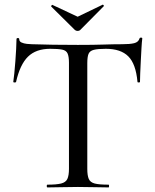

<svg xmlns="http://www.w3.org/2000/svg" viewBox="-20 -818 677 838"><path d="M199 -605Q137 -605 102 -570.5Q67 -536 50 -460Q49 -458 43.5 -458Q38 -458 38 -461Q40 -474 42.5 -498Q45 -522 47 -550Q49 -578 50.5 -604Q52 -630 52 -647Q52 -652 58 -652Q64 -652 64 -647Q64 -637 74 -632.5Q84 -628 97 -626.5Q110 -625 119 -625Q205 -622 320 -622Q390 -622 432 -623.5Q474 -625 513 -625Q547 -625 565.5 -629.5Q584 -634 589 -650Q590 -654 595.5 -654Q601 -654 601 -650Q599 -635 597.5 -608Q596 -581 594.5 -552Q593 -523 592 -498Q591 -473 591 -461Q591 -458 585.5 -458Q580 -458 580 -461Q573 -539 540 -572Q507 -605 442 -605Q407 -605 389.5 -600.5Q372 -596 366.5 -583Q361 -570 361 -542V-81Q361 -52 367.5 -37Q374 -22 393.5 -17Q413 -12 454 -12Q456 -12 456 -6Q456 0 454 0Q427 0 393.5 -1Q360 -2 320 -2Q282 -2 248.5 -1Q215 0 187 0Q184 0 184 -6Q184 -12 187 -12Q226 -12 246.5 -17Q267 -22 274 -37Q281 -52 281 -81V-544Q281 -571 275 -584.5Q269 -598 251 -601.5Q233 -605 199 -605ZM307 -687 204 -789Q202 -792 205.5 -795Q209 -798 210 -796L319 -745L427 -797Q429 -799 432 -795.5Q435 -792 432 -790L330 -687Q326 -683 319 -683Q312 -683 307 -687Z"/></svg>

Font: Cormorant Light Medium
Style: Regular
Weight: 500
Version: Version 4.000